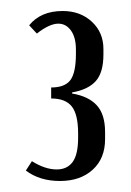

<svg xmlns="http://www.w3.org/2000/svg" viewBox="-20 -725 239 349"><path d="M33 -679Q54 -705 94 -705Q126 -705 147 -685.5Q168 -666 168 -636V-626Q168 -593 154 -577.5Q140 -562 111 -557V-555Q141 -550 156 -533.5Q171 -517 171 -485V-472Q171 -437 148.5 -416.5Q126 -396 89 -396Q52 -396 27 -415L38 -432Q62 -417 83 -417Q102 -417 112 -430.5Q122 -444 122 -475V-482Q122 -517 110.5 -531.5Q99 -546 73 -546V-566Q98 -566 108 -579.5Q118 -593 118 -627V-635Q118 -657 109 -669.5Q100 -682 86 -682Q70 -682 47 -664Z"/></svg>

Font: Moniqa ExtBd Paragraph
Style: Regular
Weight: 800
Designer: Rajesh Rajput
Foundry: Rajesh Rajput
Version: Version 1.000